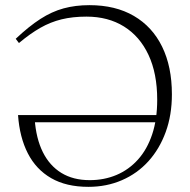

<svg xmlns="http://www.w3.org/2000/svg" viewBox="-20 -715 737 745"><path d="M90.5 -240.5 114.5 -253Q120 -177.5 146.2 -124.8Q172.5 -72 218.2 -44Q264 -16 328 -16Q384.5 -16 432.2 -36.2Q480 -56.5 515.5 -96Q551 -135.5 570.5 -193.8Q590 -252 590 -328Q590 -430 556.2 -502Q522.5 -574 461 -612.2Q399.5 -650.5 315.5 -650.5Q262 -650.5 219 -640Q176 -629.5 136.5 -607Q97 -584.5 53.5 -548L41 -564.5Q92.5 -613 136.8 -641.5Q181 -670 226.8 -682.5Q272.5 -695 327 -695Q428 -695 499.5 -653.2Q571 -611.5 609 -534Q647 -456.5 647 -349Q647 -268.5 623 -202.8Q599 -137 555.8 -89.2Q512.5 -41.5 453 -15.8Q393.5 10 323 10Q237 10 178.5 -23.8Q120 -57.5 88 -120Q56 -182.5 50 -268.5H609.5V-240.5Z"/></svg>

Font: Newsreader 36pt Light
Style: Regular
Weight: 300
Designer: Hugues Gentile
Foundry: Production Type
Version: Version 1.003